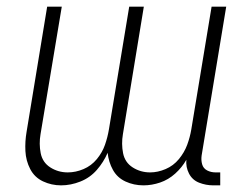

<svg xmlns="http://www.w3.org/2000/svg" viewBox="-20 -550 701 578"><path d="M164 8Q193 8 222 -3.5Q251 -15 271.5 -38.5Q292 -62 304 -90Q307 -62 320 -38.5Q333 -15 358 -3.5Q383 8 412 8Q437 8 462 -0.5Q487 -9 507.5 -27.5Q528 -46 541 -69Q539 -47 549 -27.5Q559 -8 579.5 0Q600 8 622 8H643V-31H629Q615 -31 603.5 -37Q592 -43 588.5 -55.5Q585 -68 587 -82L661 -530H617L556 -161Q552 -137 543.5 -114Q535 -91 518.5 -71Q502 -51 478.5 -41Q455 -31 432 -31Q403 -31 379.5 -46Q356 -61 350.5 -89Q345 -117 350 -146L413 -530H369L308 -161Q304 -137 296 -114Q288 -91 271.5 -71Q255 -51 231.5 -41Q208 -31 184 -31Q155 -31 131.5 -46Q108 -61 102.5 -89Q97 -117 102 -146L166 -530H122L60 -153Q55 -124 56.5 -95Q58 -66 71 -41Q84 -16 109.5 -4Q135 8 164 8Z"/></svg>

Font: Iosevka Sparkle Extralight
Style: Italic
Weight: 200
Italic angle: -9°
Designer: Belleve Invis
Foundry: Belleve Invis
Version: Version 4.5.0; ttfautohint (v1.8.3)